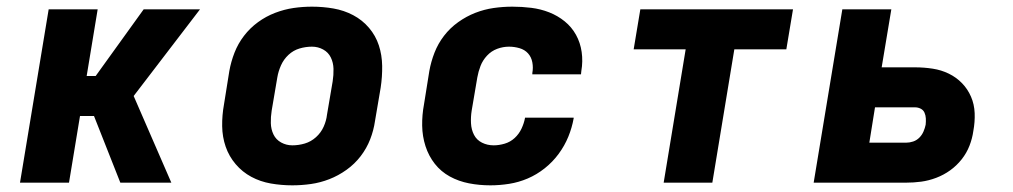

<svg xmlns="http://www.w3.org/2000/svg" viewBox="-20 -548 3040 576"><path d="M341 0 262 -200H220L187 0H40L126 -520H273L240 -320H267L411 -520H580L381 -260L494 0Z M857 8Q824 8 792.5 2.5Q761 -3 734 -17.5Q707 -32 687 -55.5Q667 -79 657 -108Q647 -137 646.5 -169.5Q646 -202 652 -235L668 -335Q673 -363 683.5 -390Q694 -417 712 -440.5Q730 -464 754 -481.5Q778 -499 805.5 -509.5Q833 -520 860.5 -524Q888 -528 916 -528Q949 -528 980.5 -522.5Q1012 -517 1039.5 -502.5Q1067 -488 1087 -464.5Q1107 -441 1116.5 -412Q1126 -383 1126.5 -350.5Q1127 -318 1122 -285L1105 -185Q1101 -157 1090.5 -130Q1080 -103 1062 -79.5Q1044 -56 1019.5 -38.5Q995 -21 968 -10.5Q941 0 913 4Q885 8 857 8ZM857 -112Q876 -112 894.5 -117.5Q913 -123 928 -136.5Q943 -150 951 -168Q959 -186 961 -204L978 -304Q981 -323 980.5 -341.5Q980 -360 972.5 -375.5Q965 -391 949.5 -399.5Q934 -408 916 -408Q897 -408 878.5 -402.5Q860 -397 845.5 -383.5Q831 -370 823 -352Q815 -334 812 -316L795 -216Q792 -197 792.5 -178.5Q793 -160 800.5 -144.5Q808 -129 823.5 -120.5Q839 -112 857 -112Z M1451 8Q1418 8 1387 2Q1356 -4 1329.5 -18.5Q1303 -33 1284.5 -56.5Q1266 -80 1256.5 -109.5Q1247 -139 1246.5 -171Q1246 -203 1252 -235L1268 -335Q1273 -363 1283.5 -390Q1294 -417 1312 -440.5Q1330 -464 1354.5 -481.5Q1379 -499 1406 -509.5Q1433 -520 1461 -524Q1489 -528 1517 -528Q1546 -528 1574 -524.5Q1602 -521 1627.5 -511Q1653 -501 1674 -484Q1695 -467 1708 -443.5Q1721 -420 1725 -392Q1729 -364 1724 -335L1723 -325H1577V-329Q1580 -345 1577 -361Q1574 -377 1564 -388Q1554 -399 1538.5 -403.5Q1523 -408 1507 -408Q1489 -408 1471.5 -401.5Q1454 -395 1441 -381Q1428 -367 1421.5 -350Q1415 -333 1412 -316L1395 -216Q1392 -197 1393 -178Q1394 -159 1402 -143.5Q1410 -128 1426 -120Q1442 -112 1461 -112Q1477 -112 1494 -117Q1511 -122 1524 -134Q1537 -146 1544.5 -162Q1552 -178 1555 -194V-195H1701V-193Q1696 -165 1685 -138Q1674 -111 1656 -86.5Q1638 -62 1614 -43Q1590 -24 1563 -12.5Q1536 -1 1507.5 3.5Q1479 8 1451 8Z M1971 0 2037 -400H1881L1901 -520H2359L2339 -400H2183L2117 0Z M2421 0 2507 -520H2654L2625 -346H2725Q2752 -346 2778 -342Q2804 -338 2826.5 -327Q2849 -316 2866 -298.5Q2883 -281 2893 -258Q2903 -235 2904 -208.5Q2905 -182 2900 -155Q2897 -133 2888.5 -111Q2880 -89 2865 -70Q2850 -51 2830.5 -37Q2811 -23 2788.5 -14.5Q2766 -6 2743.5 -3Q2721 0 2698 0ZM2699 -120Q2709 -120 2719.5 -123.5Q2730 -127 2738 -135Q2746 -143 2750.5 -153.5Q2755 -164 2757 -174Q2758 -184 2757.5 -193Q2757 -202 2753.5 -210Q2750 -218 2742 -222Q2734 -226 2725 -226H2605L2588 -120Z"/></svg>

Font: Iosevka Aile Heavy Oblique
Style: Regular
Weight: 900
Italic angle: -9°
Designer: Belleve Invis
Foundry: Belleve Invis
Version: Version 31.1.0; ttfautohint (v1.8.4)